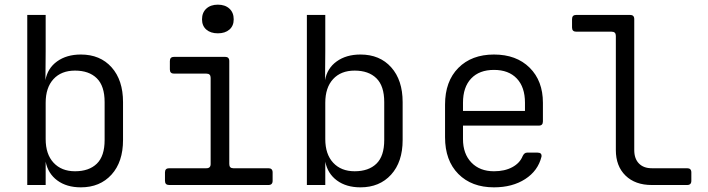

<svg xmlns="http://www.w3.org/2000/svg" viewBox="-20 -794 3040 824"><path d="M327 10Q266 10 226 -19.5Q186 -49 176 -100V0H97V-730H176V-573L175 -450Q184 -501 225 -530.5Q266 -560 327 -560Q410 -560 459 -505Q508 -450 508 -356V-193Q508 -99 458.5 -44.5Q409 10 327 10ZM302 -59Q362 -59 395.5 -91.5Q429 -124 429 -193V-356Q429 -425 395.5 -458Q362 -491 302 -491Q243 -491 209.5 -454.5Q176 -418 176 -353V-197Q176 -132 210 -95.5Q244 -59 302 -59Z M706 0Q688 0 688 -18V-54Q688 -72 706 -72H866Q884 -72 884 -90V-460Q884 -478 866 -478H727Q709 -478 709 -496V-532Q709 -550 727 -550H946Q964 -550 964 -532V-90Q964 -72 981 -72H1132Q1150 -72 1150 -54V-18Q1150 0 1132 0ZM915 -651Q884 -651 865.5 -667Q847 -683 847 -711Q847 -740 865.5 -757Q884 -774 915 -774Q946 -774 964.5 -757Q983 -740 983 -711Q983 -683 964.5 -667Q946 -651 915 -651Z M1527 10Q1466 10 1426 -19.5Q1386 -49 1376 -100V0H1297V-730H1376V-573L1375 -450Q1384 -501 1425 -530.5Q1466 -560 1527 -560Q1610 -560 1659 -505Q1708 -450 1708 -356V-193Q1708 -99 1658.5 -44.5Q1609 10 1527 10ZM1502 -59Q1562 -59 1595.5 -91.5Q1629 -124 1629 -193V-356Q1629 -425 1595.5 -458Q1562 -491 1502 -491Q1443 -491 1409.5 -454.5Q1376 -418 1376 -353V-197Q1376 -132 1410 -95.5Q1444 -59 1502 -59Z M2100 10Q2004 10 1947 -47.5Q1890 -105 1890 -205V-345Q1890 -445 1947 -502.5Q2004 -560 2100 -560Q2196 -560 2253 -503.5Q2310 -447 2310 -353V-273Q2310 -255 2293 -255H1967V-197Q1967 -134 2003 -96.5Q2039 -59 2100 -59Q2146 -59 2178.5 -76.5Q2211 -94 2223 -124Q2230 -139 2242 -139H2287Q2306 -139 2304 -122Q2289 -61 2234 -25.5Q2179 10 2100 10ZM1967 -318H2233V-353Q2233 -420 2198 -457Q2163 -494 2100 -494Q2037 -494 2002 -457Q1967 -420 1967 -353Z M2777 0Q2706 0 2664.5 -40.5Q2623 -81 2623 -150V-640Q2623 -658 2605 -658H2453Q2435 -658 2435 -676V-712Q2435 -730 2453 -730H2684Q2702 -730 2702 -712V-150Q2702 -113 2722 -92.5Q2742 -72 2777 -72H2929Q2947 -72 2947 -54V-18Q2947 0 2929 0Z"/></svg>

Font: Pitagon Sans Mono Light
Style: Regular
Weight: 300
Monospace: yes
Designer: Travis Tran
Foundry: Pitagon
Version: Version 1.001; ttfautohint (v1.8.4.7-5d5b);gftools[0.9.26]